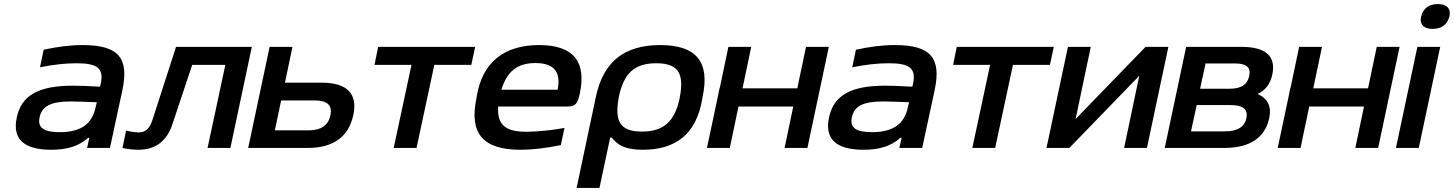

<svg xmlns="http://www.w3.org/2000/svg" viewBox="-20 -732 7194 950"><path d="M389 -509C325 -509 266 -501 196 -486L178 -399C242 -412 302 -419 358 -419C461 -419 496 -395 478 -315L475 -303C412 -307 366 -308 341 -308C168 -308 86 -259 63 -151C40 -44 98 9 234 9C313 9 370 -9 416 -50H422L411 0H524L586 -288C618 -442 570 -509 389 -509ZM176 -152C188 -208 233 -230 331 -230C360 -230 413 -228 459 -226L453 -201C436 -119 380 -78 276 -78C194 -78 165 -101 176 -152Z M833 -117 931 -411H1095L1007 0H1120L1226 -500H851L735 -141C720 -93 699 -77 666 -77C651 -77 626 -80 604 -86L586 0C607 5 639 9 664 9C751 9 806 -35 833 -117Z M1208 0H1502C1629 0 1705 -55 1728 -162C1751 -268 1698 -323 1571 -323H1390L1427 -500H1314ZM1340 -87 1371 -235H1538C1600 -235 1625 -211 1615 -162C1605 -113 1569 -87 1507 -87Z M1928 0H2041L2129 -411H2312L2331 -500H1851L1833 -411H2016Z M2849 -270C2881 -423 2822 -509 2647 -509C2477 -509 2367 -426 2339 -256L2337 -244C2302 -74 2367 9 2555 9C2613 9 2683 1 2755 -14L2773 -99C2723 -89 2637 -80 2585 -80C2479 -80 2439 -116 2445 -205H2788C2827 -205 2838 -218 2849 -270ZM2461 -288C2488 -378 2539 -420 2629 -420C2725 -420 2756 -373 2739 -288Z M3455 -244 3457 -256C3493 -427 3424 -509 3247 -509C3069 -509 2966 -427 2929 -256L2833 198H2946L2999 -51H3007C3035 -16 3070 9 3161 9C3323 9 3426 -68 3455 -244ZM3041 -247 3042 -253C3066 -367 3117 -419 3227 -419C3334 -419 3366 -371 3344 -253L3343 -247C3319 -132 3265 -81 3156 -81C3050 -81 3020 -129 3041 -247Z M3478 0H3591L3634 -205H3905L3862 0H3975L4081 -500H3968L3925 -295H3654L3697 -500H3584L3541 -295H3540L3531 -250Z M4408 -509C4344 -509 4285 -501 4215 -486L4197 -399C4261 -412 4321 -419 4377 -419C4480 -419 4515 -395 4497 -315L4494 -303C4431 -307 4385 -308 4360 -308C4187 -308 4105 -259 4082 -151C4059 -44 4117 9 4253 9C4332 9 4389 -9 4435 -50H4441L4430 0H4543L4605 -288C4637 -442 4589 -509 4408 -509ZM4195 -152C4207 -208 4252 -230 4350 -230C4379 -230 4432 -228 4478 -226L4472 -201C4455 -119 4399 -78 4295 -78C4213 -78 4184 -101 4195 -152Z M4791 0H4904L4992 -411H5175L5194 -500H4714L4696 -411H4879Z M5158 0H5271L5617 -357L5542 0H5655L5761 -500H5648L5302 -143L5377 -500H5264Z M5743 0H6037C6165 0 6239 -51 6260 -147C6272 -206 6254 -243 6203 -267C6244 -288 6265 -317 6275 -362C6295 -453 6243 -500 6125 -500H5849ZM5873 -82 5901 -212H6069C6131 -212 6156 -191 6147 -147C6138 -105 6104 -82 6041 -82ZM5918 -293 5945 -418H6091C6147 -418 6170 -399 6161 -356C6152 -313 6120 -293 6065 -293Z M6302 0H6415L6458 -205H6729L6686 0H6799L6905 -500H6792L6749 -295H6478L6521 -500H6408L6365 -295H6364L6355 -250Z M6993 -500 6887 0H7000L7106 -500ZM7011 -649C7003 -612 7024 -589 7069 -589C7114 -589 7142 -613 7151 -649L7152 -651C7160 -688 7140 -712 7095 -712C7049 -712 7021 -689 7012 -651Z"/></svg>

Font: LT Wave Medium
Style: Italic
Weight: 500
Designer: Daniel Lyons
Version: Version 2.5 (Glyphs App)